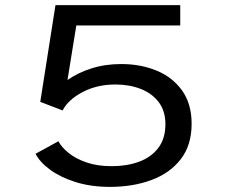

<svg xmlns="http://www.w3.org/2000/svg" viewBox="-20 -720 915 751"><path d="M225 -288 137.5 -321.5 197 -700H685V-620.5H278.5L244 -407Q283.5 -435 337 -452.2Q390.5 -469.5 454.5 -469.5Q530 -469.5 592.5 -443.8Q655 -418 692.2 -366Q729.5 -314 729.5 -236Q729.5 -152 687 -97.2Q644.5 -42.5 572.2 -15.8Q500 11 410.5 11Q335.5 11 276 -7.8Q216.5 -26.5 176.2 -56Q136 -85.5 119 -118.5L208.5 -167.5Q220.5 -144.5 248 -122Q275.5 -99.5 318 -84.8Q360.5 -70 417 -70Q476.5 -70 524 -87.5Q571.5 -105 599.2 -141.5Q627 -178 627 -234Q627 -286 600.8 -320.5Q574.5 -355 530.2 -372.2Q486 -389.5 431.5 -389.5Q359 -389.5 302.5 -359.5Q246 -329.5 225 -288Z"/></svg>

Font: Trispace SemiExpanded
Style: Regular
Weight: 400
Width: 6
Designer: Tyler Finck
Foundry: Etcetera Type Company
Version: Version 1.210; ttfautohint (v1.8.3)